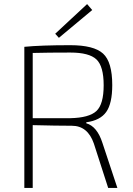

<svg xmlns="http://www.w3.org/2000/svg" viewBox="-20 -919 650 939"><path d="M268 -734 250 -754 406 -899 431 -870ZM554 0H509L439 -217Q409 -304 331 -304Q257 -304 140 -307V0H99V-690Q180 -698 324 -698Q439 -698 484 -657Q529 -616 529 -503Q529 -413 499.5 -371.5Q470 -330 402 -321V-316Q455 -301 481 -220ZM140 -341H324Q416 -343 451.5 -376Q487 -409 487 -502Q487 -595 451.5 -628.5Q416 -662 324 -662Q216 -662 140 -660Z"/></svg>

Font: Exo 2.0 Extra Light
Style: Regular
Weight: 250
Designer: Natanael Gama
Version: Version 1.001;PS 001.001;hotconv 1.0.70;makeotf.lib2.5.58329